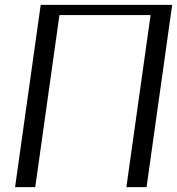

<svg xmlns="http://www.w3.org/2000/svg" viewBox="-20 -770 728 790"><path d="M688.5 -750 583 0H500L599.6 -708H224.6L125 0H42L147.5 -750Z"/></svg>

Font: okolaks
Style: RegularItalic
Weight: 500
Italic angle: -8°
Version: Version 000.6.0